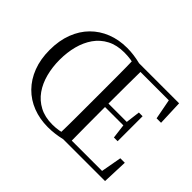

<svg xmlns="http://www.w3.org/2000/svg" viewBox="-151 -1016 1302 1302"><g transform="rotate(45 500.5 -364.5)"><path d="M151.5 -363.7Q151.5 -294.2 167.8 -231.6Q184.1 -168.9 217.7 -121.1Q251.4 -73.2 303.6 -45.6Q355.8 -18 426.7 -18Q460.1 -18 489.4 -23.2Q518.8 -28.4 549.6 -39.2V0Q516.2 8 483.7 12Q451.2 16.1 418.5 16.1Q340 16.1 273.9 -9.6Q207.7 -35.3 159 -84.7Q110.3 -134.1 83.4 -204.2Q56.4 -274.2 56.4 -363.7Q56.4 -453.3 83.5 -524Q110.5 -594.7 159.1 -643.7Q207.7 -692.7 273.9 -718.8Q340 -744.9 418.5 -744.9Q450.6 -744.9 483.3 -740.6Q516 -736.3 549.6 -728V-689.6Q519.8 -700.6 489.9 -704.9Q460.1 -709.3 426.7 -709.3Q355.8 -709.3 303.6 -682.1Q251.4 -654.9 217.7 -607Q184.1 -559.1 167.8 -496.9Q151.5 -434.6 151.5 -363.7ZM504.8 0Q507 -83.6 507.1 -167.7Q507.2 -251.7 507.2 -336.8V-391.1Q507.2 -476.1 507.1 -560.4Q507 -644.8 504.8 -728H597.8Q596.8 -645.2 596.3 -559.4Q595.8 -473.5 595.8 -379.9V-357.6Q595.8 -257.3 596.3 -170.7Q596.8 -84.1 597.8 0ZM784.6 -251.4 770.9 -361.4V-382.4L784.6 -490.8H820.3V-251.4ZM551.5 -354.9V-387.8H792V-354.9ZM897.4 -548 869.6 -693H551.5V-728H933.3L940.2 -548ZM915 -182.5H958L951.1 0H551.5V-34.3H888.2Z"/></g></svg>

Font: Noto Serif JP
Style: Regular
Weight: 200
Designer: Ryoko NISHIZUKA 西塚涼子 (kana & ideographs); Frank Grießhammer (Latin, Greek & Cyrillic); Wenlong ZHANG 张文龙 (bopomofo); San
Foundry: Adobe
Version: Version 2.001;hotconv 1.1.0;makeotfexe 2.6.0